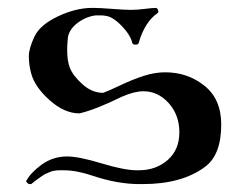

<svg xmlns="http://www.w3.org/2000/svg" viewBox="-20 -457 626 486"><path d="M331 -26Q375 -26 404.5 -52Q434 -78 434 -122Q434 -166 407 -196Q380 -226 343 -226Q320 -226 288 -212Q221 -179 181 -170Q143 -170 105.5 -203.5Q68 -237 59 -271Q53 -292 53 -315Q53 -334 67 -364Q81 -394 126.5 -415.5Q172 -437 213 -437H219Q232 -437 264 -434.5Q296 -432 312 -432Q326 -432 346.5 -434.5Q367 -437 374 -437Q378 -437 380 -431.5Q382 -426 379 -424Q346 -401 331 -348Q330 -344 323 -344Q316 -344 315 -348Q310 -369 287.5 -392Q265 -415 247 -417Q241 -418 237 -418Q236 -418 233 -418Q230 -418 227 -418Q224 -418 222 -418Q198 -415 177 -399.5Q156 -384 152 -363Q150 -345 150 -331Q150 -302 157 -285Q165 -265 189 -243.5Q213 -222 241 -222Q255 -227 285.5 -241.5Q316 -256 344 -265Q372 -274 398 -274Q455 -274 497.5 -240Q540 -206 540 -142Q540 -64 498 -34Q440 9 341 9H333Q278 9 215 -12Q174 -26 141 -26H131Q124 -26 118 -25Q112 -24 106 -21.5Q100 -19 95.5 -17Q91 -15 85 -10.5Q79 -6 76.5 -4.5Q74 -3 67 2.5Q60 8 59 9H58H55Q52 9 49 6Q46 3 46 0Q47 1 47 0Q58 -20 85 -40Q114 -61 150 -61Q179 -61 237 -43.5Q295 -26 326 -26Z"/></svg>

Font: Ponomar Unicode TT
Style: Regular
Weight: 400
Designer: Vladislav V. Dorosh, Yuri A.W. Shardt, Nikita Simmons, Aleksandr Andreev
Foundry: Ponomar Project
Version: 1.1